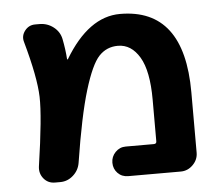

<svg xmlns="http://www.w3.org/2000/svg" viewBox="-44 -579 727 627"><g transform="rotate(-5 320.0 -265.0)"><path d="M64 -57Q88 -219 86 -283.5Q84 -348 51 -466Q45 -486 58 -503Q71 -520 92 -520H106Q132 -520 152 -504.5Q172 -489 177 -465Q184 -430 186 -399Q186 -397 187 -397Q189 -397 189 -398Q268 -530 371 -530Q581 -530 581 -255V-57Q581 -34 564 -17Q547 0 524 0H352Q331 0 317.5 -14Q304 -28 304 -48Q304 -68 318 -82.5Q332 -97 352 -97H444Q453 -97 453 -105V-242Q453 -336 426 -381.5Q399 -427 355 -427Q318 -427 293 -400.5Q268 -374 243 -292Q218 -210 194 -57Q190 -33 171.5 -16.5Q153 0 129 0H112Q89 0 75 -17Q61 -34 64 -57Z"/></g></svg>

Font: Rounded Mplus 1c Bold
Style: Bold
Weight: 700
Version: Version 1.059.20150529